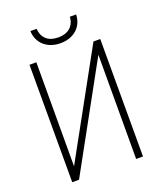

<svg xmlns="http://www.w3.org/2000/svg" viewBox="-160 -990 919 1092"><g transform="rotate(-20 300.0 -444.5)"><path d="M473.1 -710.9 126.5 -81.5 127.4 -710.9H85.9V0H127L473.6 -630.4L472.7 0H514.2V-710.9ZM433.1 -889.2H395Q394 -868.2 386.2 -851.6Q378.4 -835 365.7 -823.7Q352.5 -812.5 334.5 -806.6Q316.4 -800.8 294.9 -800.8Q272.5 -800.8 254.4 -806.4Q236.3 -812 223.6 -823.2Q210.4 -834.5 202.9 -851.1Q195.3 -867.7 194.3 -889.2H156.2Q157.2 -860.4 168.2 -837.4Q179.2 -814.5 197.3 -798.8Q215.8 -782.7 240.5 -774.2Q265.1 -765.6 294.9 -765.6Q324.7 -765.6 349.4 -774.2Q374 -782.7 392.6 -798.8Q410.6 -814.5 421.4 -837.4Q432.1 -860.4 433.1 -889.2Z"/></g></svg>

Font: Roboto Mono ExtraLight
Style: Regular
Weight: 250
Monospace: yes
Designer: Google
Version: Version 3.000